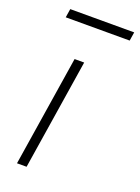

<svg xmlns="http://www.w3.org/2000/svg" viewBox="-131 -730 578 790"><g transform="rotate(20 158.0 -335.5)"><path d="M47 0 123 -484H165L89 0ZM30 -633 36 -671H316L310 -633Z"/></g></svg>

Font: Nunito Sans 12pt ExtraLight 12pt ExtraLight
Style: Italic
Weight: 250
Italic angle: -9°
Version: Version 3.101;gftools[0.9.27]